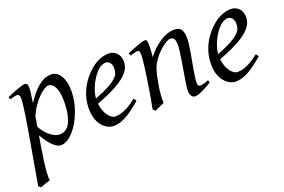

<svg xmlns="http://www.w3.org/2000/svg" viewBox="-96 -761 1939 1310"><g transform="rotate(-20 874.0 -106.5)"><path d="M297.9 -393.1Q284.7 -393.1 264.6 -380.9Q244.6 -368.7 222.7 -346.4Q200.7 -324.2 179.2 -293.2Q157.7 -262.2 142.1 -224.6L129.9 -153.3Q137.2 -138.7 150.4 -120.8Q163.6 -103 180.7 -87.6Q197.8 -72.3 217.3 -62Q236.8 -51.8 256.8 -51.8Q283.2 -51.8 303.5 -66.2Q323.7 -80.6 335 -106.9Q343.8 -126 349.1 -146.7Q354.5 -167.5 356.9 -187.7Q359.4 -208 360.1 -226.6Q360.8 -245.1 360.8 -259.8Q360.8 -293.9 355.5 -319.1Q350.1 -344.2 341.1 -360.6Q332 -377 320.8 -385Q309.6 -393.1 297.9 -393.1ZM169.9 -424.8Q169.9 -410.2 166.7 -383.8Q163.6 -357.4 156.7 -314.5Q188 -362.8 215.3 -391.1Q242.7 -419.4 265.4 -434.1Q288.1 -448.7 306.6 -452.9Q325.2 -457 339.8 -457Q358.9 -457 375.5 -447.3Q392.1 -437.5 404.8 -418.2Q417.5 -398.9 424.8 -370.8Q432.1 -342.8 432.1 -306.2Q432.1 -257.3 418.5 -202.6Q404.8 -147.9 374 -91.8Q362.8 -72.3 348.4 -52.5Q334 -32.7 316.9 -16.6Q299.8 -0.5 280.5 9.8Q261.2 20 240.2 20Q223.6 20 207.8 10Q191.9 0 176.5 -16.1Q161.1 -32.2 147 -52.7Q132.8 -73.2 120.1 -93.8L105 -2.9Q88.4 97.7 84.5 151.1Q80.6 204.6 85.9 218.3Q78.6 220.2 68.8 223.4Q59.1 226.6 48.6 230.2Q38.1 233.9 28.6 237.5Q19 241.2 12.7 244.1L-2.9 230Q-1 215.8 4.2 186Q9.3 156.2 16.4 116.2Q23.4 76.2 31.7 28.8Q40 -18.6 48.6 -67.4Q57.1 -116.2 65.2 -164.1Q73.2 -211.9 79.3 -252.7Q85.4 -293.5 89.1 -324.5Q92.8 -355.5 92.8 -371.1Q92.8 -382.3 90.8 -388.9Q88.9 -395.5 85.4 -398.7Q82 -401.9 78.1 -402.8Q74.2 -403.8 69.8 -403.8Q65.4 -403.8 57.4 -402.1Q49.3 -400.4 41 -397.9Q31.7 -395.5 21 -392.1L14.2 -410.2Q34.7 -419.4 55.7 -428Q76.7 -436.5 95 -442.9Q113.3 -449.2 127.2 -453.1Q141.1 -457 147 -457Q156.7 -457 163.3 -450.4Q169.9 -443.8 169.9 -424.8Z M662.1 -381.8Q646 -367.2 630.6 -346.2Q615.2 -325.2 602.8 -300.8Q590.3 -276.4 582 -249.8Q573.7 -223.1 571.8 -197.3Q635.7 -222.2 673.1 -242.4Q710.4 -262.7 729.5 -280.8Q748.5 -298.8 753.9 -315.4Q759.3 -332 759.3 -349.1Q759.3 -364.3 755.4 -375.2Q751.5 -386.2 745.1 -392.8Q738.8 -399.4 730.7 -402.6Q722.7 -405.8 714.4 -405.8Q706.5 -405.8 691.4 -400.1Q676.3 -394.5 662.1 -381.8ZM837.4 -371.1Q837.4 -357.4 834.2 -342.3Q831.1 -327.1 821 -311Q811 -294.9 793.2 -277.3Q775.4 -259.8 745.8 -241Q716.3 -222.2 673.8 -201.9Q631.3 -181.6 572.3 -159.7Q575.2 -132.3 583.7 -109.9Q592.3 -87.4 603.8 -71.3Q615.2 -55.2 628.7 -46.1Q642.1 -37.1 655.3 -37.1Q665.5 -37.1 680.2 -39.3Q694.8 -41.5 714.1 -48.8Q733.4 -56.2 757.6 -70.3Q781.7 -84.5 811 -107.9Q816.4 -105 820.6 -98.4Q824.7 -91.8 826.2 -87.9Q786.1 -53.2 755.4 -32Q724.6 -10.7 700.4 0.7Q676.3 12.2 657 16.1Q637.7 20 620.1 20Q604 20 583.5 11Q563 2 544.9 -17.8Q526.9 -37.6 514.4 -69.6Q502 -101.6 502 -147.9Q502 -186 511.2 -222.9Q520.5 -259.8 537.8 -293.7Q555.2 -327.6 580.6 -357.9Q606 -388.2 638.2 -413.1Q649.4 -421.9 663.6 -429.9Q677.7 -438 693.1 -444.1Q708.5 -450.2 724.4 -453.6Q740.2 -457 755.4 -457Q776.4 -457 791.7 -449.5Q807.1 -441.9 817.4 -429.7Q827.6 -417.5 832.5 -402.1Q837.4 -386.7 837.4 -371.1Z M1339.4 -35.2Q1294.9 -8.8 1263.9 5.6Q1232.9 20 1214.4 20Q1197.3 20 1187.7 4.6Q1178.2 -10.7 1178.2 -37.1Q1178.2 -45.9 1181.4 -68.6Q1184.6 -91.3 1189.5 -121.6Q1194.3 -151.9 1200.2 -186Q1206.1 -220.2 1210.9 -251Q1215.8 -281.7 1219 -306.2Q1222.2 -330.6 1222.2 -341.8Q1222.2 -378.9 1214.4 -393.6Q1206.5 -408.2 1185.1 -408.2Q1178.7 -408.2 1162.8 -400.4Q1147 -392.6 1127 -377Q1106.9 -361.3 1085.2 -337.9Q1063.5 -314.5 1045.4 -283.2Q1031.7 -259.8 1023.2 -227.1Q1014.6 -194.3 1006.3 -147Q998.5 -103.5 996.3 -72.3Q994.1 -41 995.1 -12.2Q988.8 -8.8 979.2 -4.6Q969.7 -0.5 959.7 3.9Q949.7 8.3 940.4 12.5Q931.2 16.6 925.3 20L909.2 4.9Q916 -27.3 922.6 -64.9Q929.2 -102.5 935.3 -140.4Q941.4 -178.2 946.8 -215.1Q952.1 -252 956.1 -283Q960 -314 962.2 -337.4Q964.4 -360.8 964.4 -372.1Q964.4 -383.3 963.1 -389.9Q961.9 -396.5 959.7 -399.7Q957.5 -402.8 954.1 -403.8Q950.7 -404.8 946.3 -404.8Q941.9 -404.8 933.3 -402.8Q924.8 -400.9 916 -398.4Q905.8 -395.5 894 -392.1L887.2 -411.1Q907.7 -419.9 928.5 -428.2Q949.2 -436.5 967.3 -442.9Q985.4 -449.2 998.8 -453.1Q1012.2 -457 1018.1 -457Q1024.9 -457 1028.8 -454.8Q1032.7 -452.6 1034.4 -446.8Q1036.1 -440.9 1036.6 -430.2Q1037.1 -419.4 1037.1 -401.9Q1037.1 -396.5 1036.6 -387.2Q1036.1 -377.9 1035.4 -367.4Q1034.7 -356.9 1033.7 -346.9Q1032.7 -336.9 1032.2 -331.1Q1058.6 -364.3 1085.4 -388.2Q1112.3 -412.1 1138.2 -427.5Q1164.1 -442.9 1188.2 -450Q1212.4 -457 1234.4 -457Q1249.5 -457 1261.5 -452.6Q1273.4 -448.2 1281.2 -438.2Q1289.1 -428.2 1293.2 -411.9Q1297.4 -395.5 1297.4 -372.1Q1297.4 -355 1294.2 -329.6Q1291 -304.2 1286.1 -274.7Q1281.2 -245.1 1275.4 -213.9Q1269.5 -182.6 1264.6 -154.3Q1259.8 -126 1256.6 -102.8Q1253.4 -79.6 1253.4 -65.9Q1253.4 -49.3 1257.8 -43.2Q1262.2 -37.1 1271 -37.1Q1282.2 -37.1 1296.9 -41Q1311.5 -44.9 1332 -53.2Z M1549.3 -381.8Q1533.2 -367.2 1517.8 -346.2Q1502.4 -325.2 1490 -300.8Q1477.5 -276.4 1469.2 -249.8Q1460.9 -223.1 1459 -197.3Q1522.9 -222.2 1560.3 -242.4Q1597.7 -262.7 1616.7 -280.8Q1635.7 -298.8 1641.1 -315.4Q1646.5 -332 1646.5 -349.1Q1646.5 -364.3 1642.6 -375.2Q1638.7 -386.2 1632.3 -392.8Q1626 -399.4 1617.9 -402.6Q1609.9 -405.8 1601.6 -405.8Q1593.8 -405.8 1578.6 -400.1Q1563.5 -394.5 1549.3 -381.8ZM1724.6 -371.1Q1724.6 -357.4 1721.4 -342.3Q1718.3 -327.1 1708.3 -311Q1698.2 -294.9 1680.4 -277.3Q1662.6 -259.8 1633.1 -241Q1603.5 -222.2 1561 -201.9Q1518.6 -181.6 1459.5 -159.7Q1462.4 -132.3 1470.9 -109.9Q1479.5 -87.4 1491 -71.3Q1502.4 -55.2 1515.9 -46.1Q1529.3 -37.1 1542.5 -37.1Q1552.7 -37.1 1567.4 -39.3Q1582 -41.5 1601.3 -48.8Q1620.6 -56.2 1644.8 -70.3Q1668.9 -84.5 1698.2 -107.9Q1703.6 -105 1707.8 -98.4Q1711.9 -91.8 1713.4 -87.9Q1673.3 -53.2 1642.6 -32Q1611.8 -10.7 1587.6 0.7Q1563.5 12.2 1544.2 16.1Q1524.9 20 1507.3 20Q1491.2 20 1470.7 11Q1450.2 2 1432.1 -17.8Q1414.1 -37.6 1401.6 -69.6Q1389.2 -101.6 1389.2 -147.9Q1389.2 -186 1398.4 -222.9Q1407.7 -259.8 1425 -293.7Q1442.4 -327.6 1467.8 -357.9Q1493.2 -388.2 1525.4 -413.1Q1536.6 -421.9 1550.8 -429.9Q1564.9 -438 1580.3 -444.1Q1595.7 -450.2 1611.6 -453.6Q1627.4 -457 1642.6 -457Q1663.6 -457 1679 -449.5Q1694.3 -441.9 1704.6 -429.7Q1714.8 -417.5 1719.7 -402.1Q1724.6 -386.7 1724.6 -371.1Z"/></g></svg>

Font: Gentium Plus Eur
Style: Italic
Weight: 400
Italic angle: -8°
Designer: J. Victor Gaultney, Annie Olsen, Iska Routamaa, Becca Hirsbrunner
Foundry: SIL International
Version: Version 5.000